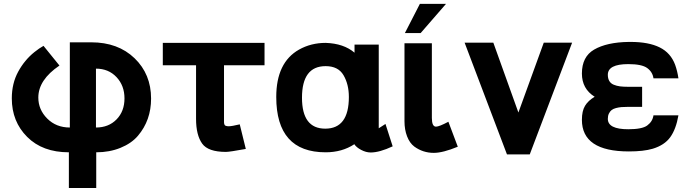

<svg xmlns="http://www.w3.org/2000/svg" viewBox="-20 -760 3509 976"><path d="M467.8 -111.8Q532.2 -111.8 572.5 -153.1Q612.8 -194.3 612.8 -259.8Q612.8 -324.7 572.3 -367.9Q531.7 -411.1 467.8 -411.1ZM40 -259.8Q40 -335.9 72.3 -395.3Q104.5 -454.6 154.8 -495.1Q179.7 -515.1 201.2 -526.9L282.2 -426.8Q174.8 -354 174.8 -264.2Q174.8 -202.6 220.2 -157.2Q265.6 -111.8 335 -111.8V-544.9H443.8Q580.1 -544.9 664.1 -463.9Q748 -382.8 748 -258.8Q748 -148.4 681.2 -69.8Q648.4 -31.2 592.5 -8.5Q536.6 14.2 469.2 14.2V195.8H330.1V14.2Q196.3 14.2 118.2 -64Q40 -142.1 40 -259.8Z M1118.7 -163.1Q1118.7 -159.7 1118.7 -152.3Q1118.7 -145 1118.7 -142.8Q1118.7 -140.6 1118.9 -135.7Q1119.1 -130.9 1119.9 -129.6Q1120.6 -128.4 1121.8 -125.5Q1123 -122.6 1124.8 -121.8Q1126.5 -121.1 1129.4 -119.9Q1132.3 -118.7 1136 -118.4Q1139.6 -118.2 1144.5 -118.2Q1157.7 -118.2 1198.7 -127.9L1229.5 -2.9Q1147 12.2 1128.4 12.2Q1038.1 12.2 1007.8 -29.8Q976.6 -73.2 976.6 -155.8V-428.2H807.6V-542H1324.7V-428.2H1118.7Z M1753.4 -267.1Q1753.4 -331.5 1726.1 -377.9Q1699.2 -423.8 1635.3 -423.8Q1515.1 -423.8 1515.1 -263.2Q1515.1 -106 1633.3 -106Q1753.4 -106 1753.4 -267.1ZM1864.3 15.1Q1840.8 15.1 1815.9 2Q1791 -11.2 1781.2 -26.9Q1718.8 14.2 1635.3 14.2Q1384.3 14.2 1384.3 -267.1Q1384.3 -442.4 1500 -507.8Q1561 -542 1635.3 -542Q1727.1 -539.1 1782.2 -492.2V-533.2H1905.3V-107.9L1939.5 -129.9L1976.1 -16.1Q1909.2 15.1 1864.3 15.1Z M2175.3 -160.2Q2175.3 -116.2 2196.3 -116.2Q2212.4 -116.2 2259.3 -141.1L2307.1 -14.2Q2231.4 17.1 2185.1 17.1Q2129.9 17.1 2085.9 -15.1Q2062.5 -32.7 2049.3 -66.9Q2036.1 -101.1 2036.1 -144V-540H2175.3ZM2114.3 -740.2H2247.1L2118.2 -591.8H2038.1Z M2888.2 -543 2672.9 24.9H2557.1L2341.8 -543H2487.8L2615.2 -188L2744.1 -543Z M3172.9 -216.8Q3153.3 -216.8 3139.2 -215.6Q3125 -214.4 3111.1 -210.7Q3097.2 -207 3088.9 -200.4Q3080.6 -193.8 3075.2 -182.6Q3069.8 -171.4 3069.8 -155.8Q3069.8 -103 3173.8 -103Q3244.1 -103 3270 -122.1Q3297.4 -142.1 3301.8 -173.8H3428.7Q3416.5 -103.5 3387.2 -62.7Q3357.9 -22 3297.9 -3.9Q3251.5 9.8 3176.8 9.8Q2938 9.8 2938 -150.9Q2938 -195.8 2953.9 -222.2Q2969.7 -248.5 3002.9 -268.1Q2938 -308.6 2938 -386.2Q2938 -471.7 3000 -507.8Q3064.5 -545.4 3176.8 -546.9H3186Q3277.3 -546.9 3333.5 -519Q3389.6 -491.2 3412.1 -430.2Q3423.3 -398.9 3428.7 -361.8H3301.8Q3297.4 -394 3270 -414.1Q3242.7 -434.1 3173.8 -434.1Q3069.8 -434.1 3069.8 -379.9Q3069.8 -360.8 3077.4 -348.1Q3085 -335.4 3099.9 -329.3Q3114.7 -323.2 3131.6 -321Q3148.4 -318.8 3172.9 -318.8H3244.1V-216.8Z"/></svg>

Font: Miedinger*
Style: Bold
Weight: 700
Version: Version 001.000